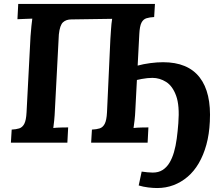

<svg xmlns="http://www.w3.org/2000/svg" viewBox="-20 -720 1097 969"><path d="M773 229Q753 229 728 226Q703 223 680 216L695 146Q707 148 724 149.5Q741 151 751 151Q780 151 800.5 138Q821 125 835 102Q849 79 858 48Q867 17 872 -20.5Q877 -58 880 -98Q887 -187 869 -236.5Q851 -286 818.5 -306.5Q786 -327 749 -327Q725 -327 695 -321.5Q665 -316 638 -307.5Q611 -299 595 -289L622 -368Q642 -380 673 -388.5Q704 -397 738.5 -401.5Q773 -406 803 -406Q928 -406 987.5 -329.5Q1047 -253 1039 -106Q1036 -42 1021.5 10.5Q1007 63 983 104Q959 145 926.5 172.5Q894 200 855.5 214.5Q817 229 773 229ZM35 0 39 -66Q61 -67 77 -72Q93 -77 102.5 -95Q112 -113 114 -153L134 -536Q136 -563 138.5 -588Q141 -613 143 -626Q127 -625 103 -624.5Q79 -624 68 -623L72 -700H762L758 -634Q736 -633 719.5 -628Q703 -623 694 -605.5Q685 -588 683 -547L663 -164Q662 -137 659 -112Q656 -87 654 -74Q670 -76 694.5 -76.5Q719 -77 729 -77L725 0H440L444 -66Q467 -67 483 -72Q499 -77 508.5 -95Q518 -113 520 -153L537 -522Q539 -548 540.5 -574Q542 -600 546 -625L340 -622Q314 -622 298 -607.5Q282 -593 277 -546L257 -164Q256 -137 253.5 -112Q251 -87 249 -74Q265 -76 289.5 -76.5Q314 -77 324 -77L320 0Z"/></svg>

Font: Lora
Style: Bold Italic
Weight: 700
Italic angle: -3°
Designer: Olga Karpushina, Alexei Vanyashin (Cyrillic)
Foundry: Cyreal
Version: Version 3.004